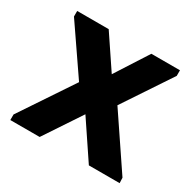

<svg xmlns="http://www.w3.org/2000/svg" viewBox="-110 -572 692 686"><g transform="rotate(30 236.0 -228.5)"><path d="M11 -23 156 -240 23 -434V-457H153L243 -323L329 -457H447V-434L316 -237L461 -22L462 0H335L233 -152L132 0H11Z"/></g></svg>

Font: Tilda Sans Bold
Style: Regular
Weight: 700
Designer: ParaType Ltd
Foundry: ParaType Ltd
Version: Version 1.009